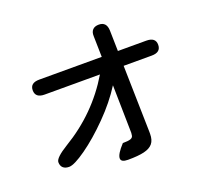

<svg xmlns="http://www.w3.org/2000/svg" viewBox="-141 -959 1283 1195"><g transform="rotate(-20 500.0 -361.5)"><path d="M101 -544Q101 -593 162 -593H576L573 -732Q572 -759 586 -773.5Q600 -788 627 -788Q678 -788 680 -730L683 -593H871Q932 -593 932 -544Q932 -494 871 -494H685L695 -54V-40Q695 1 676.5 23.5Q658 46 618.5 55.5Q579 65 511 65Q465 65 465 39Q465 11 516 -44Q552 -44 567.5 -49.5Q583 -55 585 -69L587 -86L581 -403Q523 -311 435 -222Q347 -133 266.5 -76Q186 -19 152 -19Q126 -19 112 -32Q98 -45 98 -69Q98 -98 183 -150Q401 -281 528 -494H162Q101 -494 101 -544Z"/></g></svg>

Font: 寒蝉全圆体 Bold
Style: Regular
Weight: 700
Designer: Warren2060
      Designed by Motoya company      

      [Varela Round]
      Joe Prince(Latin component); Avraham Cornf
Foundry: ChillType
Version: Version 3.200